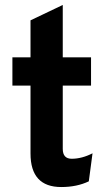

<svg xmlns="http://www.w3.org/2000/svg" viewBox="-20 -742 433 774"><path d="M227 12Q103 12 103 -123V-397H30V-511H103V-660L233 -722V-511H347V-397H233V-142Q233 -102 269 -102Q310 -102 353 -124L338 -11Q290 12 227 12Z"/></svg>

Font: ReCut ExtraBold
Style: Regular
Weight: 800
Designer: Giant Group (for alternate capitals set)
Version: Version 2.002;FEAKit 1.0